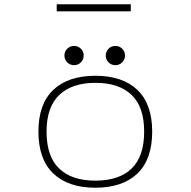

<svg xmlns="http://www.w3.org/2000/svg" viewBox="-20 -866 890 897"><path d="M245 -846H591V-813H245ZM358 -574.8Q345 -561.5 326 -561.5Q307 -561.5 294 -574.8Q281 -588 281 -606.5Q281 -625 294 -638.2Q307 -651.5 326 -651.5Q345 -651.5 358 -638.2Q371 -625 371 -606.5Q371 -588 358 -574.8ZM551 -574.8Q538 -561.5 519 -561.5Q500 -561.5 487 -574.8Q474 -588 474 -606.5Q474 -625 487 -638.2Q500 -651.5 519 -651.5Q538 -651.5 551 -638.2Q564 -625 564 -606.5Q564 -588 551 -574.8ZM159.5 -251Q159.5 -380.5 229 -446.2Q298.5 -512 425.5 -512Q552.5 -512 621.8 -446Q691 -380 691 -251Q691 -121.5 621.8 -55.2Q552.5 11 425.5 11Q298.5 11 229 -55.5Q159.5 -122 159.5 -251ZM425.5 -22Q536.5 -22 595 -78.8Q653.5 -135.5 653.5 -251Q653.5 -366 594.8 -422.5Q536 -479 425.5 -479Q316 -479 256.8 -422.2Q197.5 -365.5 197.5 -251Q197.5 -135.5 256.2 -78.8Q315 -22 425.5 -22Z"/></svg>

Font: League Mono Wide Thin
Style: Regular
Weight: 100
Width: 8
Designer: Tyler Finck
Foundry: The League of Moveable Type / Tyler Finck
Version: Version 2.210